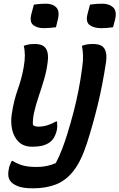

<svg xmlns="http://www.w3.org/2000/svg" viewBox="-20 -785 649 1043"><path d="M284 -637Q268 -635 251 -633.5Q234 -632 219 -632Q182 -632 160.5 -649Q139 -666 151 -711L164 -760Q199 -765 230 -765Q267 -765 286.5 -744Q306 -723 293 -674ZM594 -637Q561 -632 530 -632Q490 -632 467 -649Q444 -666 456 -711L469 -760Q504 -765 535 -765Q574 -765 595.5 -744Q617 -723 604 -674ZM169 -546Q217 -546 232 -517Q245 -493 239 -448Q233 -399 219 -352Q205 -305 189.5 -259.5Q174 -214 164 -169Q160 -148 159 -133Q158 -118 159 -106Q169 -97 189 -97Q235 -97 284 -125H290Q291 -112 291 -98.5Q291 -85 286 -67Q279 -45 269.5 -31.5Q260 -18 246 -9Q226 3 205 7.5Q184 12 155 12Q109 12 82 -14Q55 -40 46 -81Q37 -122 44 -166Q55 -239 77 -300.5Q99 -362 109 -422Q121 -488 109 -536Q123 -541 135.5 -543.5Q148 -546 169 -546ZM486 -546Q533 -546 548 -519.5Q563 -493 556 -448Q537 -321 510 -211.5Q483 -102 452 -6Q421 90 379.5 143Q338 196 283.5 217Q229 238 160 238Q104 238 75.5 226Q47 214 36 198Q26 185 25 165.5Q24 146 30 122Q33 113 36.5 104.5Q40 96 44 89H48Q74 105 103 113.5Q132 122 181 122Q207 122 232.5 117Q258 112 283 101Q303 63 318.5 22Q334 -19 347 -62Q366 -124 380.5 -180Q395 -236 406.5 -294.5Q418 -353 427 -422Q432 -457 431 -484Q430 -511 425 -536Q438 -541 451 -543.5Q464 -546 486 -546Z"/></svg>

Font: Recursive Mn Csl St SmB
Style: Italic
Weight: 600
Italic angle: -15°
Monospace: yes
Version: Version 1.079;hotconv 1.0.112;makeotfexe 2.5.65598; ttfautoh